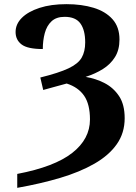

<svg xmlns="http://www.w3.org/2000/svg" viewBox="-20 -744 656 924"><path d="M63 93Q242 59 327.5 -8Q413 -75 413 -169Q413 -242 385 -283Q357 -324 301 -342Q276 -335 246 -327Q216 -319 188 -311L174 -371Q263 -393 309.5 -415Q356 -437 373 -466.5Q390 -496 390 -540Q390 -599 367 -631Q344 -663 291 -663Q251 -663 228 -641.5Q205 -620 195.5 -584.5Q186 -549 186 -508Q113 -508 84 -530Q55 -552 55 -590Q55 -628 85 -658Q115 -688 170 -706Q225 -724 300 -724Q373 -724 430.5 -706.5Q488 -689 521.5 -651.5Q555 -614 555 -554Q555 -504 533.5 -469.5Q512 -435 475.5 -412Q439 -389 392 -374Q441 -366 483.5 -344Q526 -322 553 -281.5Q580 -241 580 -175Q580 -104 542 -50Q504 4 434 44Q364 84 270 112Q176 140 63 160Z"/></svg>

Font: Noto Serif
Style: Bold
Weight: 700
Designer: Monotype Design Team
Foundry: Monotype Imaging Inc.
Version: Version 2.014